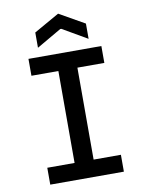

<svg xmlns="http://www.w3.org/2000/svg" viewBox="-98 -984 796 1053"><g transform="rotate(-10 300.0 -458.0)"><path d="M95 0V-94H247V-606H97V-700H503V-606H353V-94H505V0ZM159 -751V-836L300 -916L441 -836V-751L303 -831H297Z"/></g></svg>

Font: DM Mono Medium
Style: Regular
Weight: 500
Designer: Colophon Foundry
Foundry: Colophon Foundry
Version: Version 1.000; ttfautohint (v1.8.2.53-6de2)